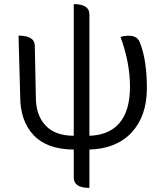

<svg xmlns="http://www.w3.org/2000/svg" viewBox="-20 -713 797 932"><path d="M70 -540Q149 -540 149 -490L154 -241Q154 -154 201 -104Q248 -54 338 -54V-693Q414 -693 414 -643V-54Q510 -57 560 -116Q611 -176 611 -292Q611 -408 565 -534Q644 -554 660 -504Q693 -420 693 -285Q693 -150 619 -70Q546 9 414 13V199Q338 199 338 149V13Q208 12 143 -57Q78 -126 78 -246L70 -540Z"/></svg>

Font: Swei Half Moon CJK TC
Style: DemiLight
Weight: 350
Version: Version 2.125